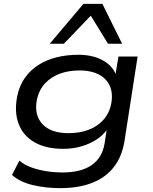

<svg xmlns="http://www.w3.org/2000/svg" viewBox="-20 -783 793 992"><path d="M292 189Q215 189 148.5 173Q82 157 42 121L80 47Q108 70 143.5 82.5Q179 95 219.5 101.5Q260 108 304 108Q399 108 453.5 70Q508 32 520 -40L534 -132L545 -133Q525 -95 488 -68.5Q451 -42 404.5 -28Q358 -14 307 -14Q217 -14 158 -48Q99 -82 76 -143.5Q53 -205 69 -286Q80 -340 108 -380Q136 -420 178 -447Q220 -474 272.5 -487Q325 -500 385 -500Q464 -500 517.5 -467.5Q571 -435 583 -382H574L592 -491H691L623 -53Q610 27 567.5 81Q525 135 455.5 162Q386 189 292 189ZM334 -95Q390 -95 435.5 -111.5Q481 -128 512.5 -162Q544 -196 554 -244Q570 -324 526 -371.5Q482 -419 390 -419Q334 -419 288.5 -402Q243 -385 212.5 -352Q182 -319 171 -270Q155 -190 198.5 -142.5Q242 -95 334 -95ZM237 -557 411 -763H509L611 -557H538L449 -702L310 -557Z"/></svg>

Font: Nunito Sans 10pt Expanded Medium
Style: Italic
Weight: 500
Width: 7
Italic angle: -9°
Designer: Vernon Adams
Foundry: Vernon Adams
Version: Version 3.101;gftools[0.9.27]